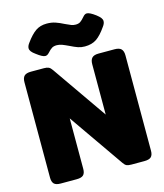

<svg xmlns="http://www.w3.org/2000/svg" viewBox="-133 -1028 966 1128"><g transform="rotate(-15 350.0 -464.5)"><path d="M353 -768Q330 -779 314 -785Q298 -791 282 -791Q264 -791 252.5 -784Q241 -777 225 -759Q214 -747 202 -747Q185 -747 150 -774Q133 -786 125.5 -796Q118 -806 118 -816Q118 -830 131 -847Q162 -890 190 -909.5Q218 -929 258 -929Q287 -929 310.5 -921Q334 -913 361 -899Q384 -888 396 -883.5Q408 -879 422 -879Q439 -879 450 -886Q461 -893 478 -913Q489 -926 501 -926Q518 -926 553 -900Q570 -887 577.5 -877Q585 -867 585 -857Q585 -842 572 -825Q541 -780 512.5 -760.5Q484 -741 441 -741Q419 -741 400 -747.5Q381 -754 353 -768ZM43 -50V-630Q43 -656 55 -668Q67 -680 96 -680H175Q193 -680 203.5 -675Q214 -670 224 -655L455 -323V-629Q455 -655 467 -667.5Q479 -680 507 -680H604Q633 -680 645 -667.5Q657 -655 657 -629V-49Q657 -23 645 -11.5Q633 0 604 0H525Q506 0 496 -4.5Q486 -9 476 -24L245 -356V-49Q245 -23 233 -11.5Q221 0 192 0H95Q66 0 54.5 -12Q43 -24 43 -50Z"/></g></svg>

Font: Mitr SemiBold
Style: Regular
Weight: 600
Designer: Thanarat Vachiruckul
Foundry: Cadson Demak
Version: Version 1.003